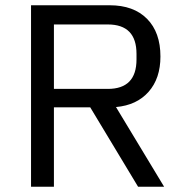

<svg xmlns="http://www.w3.org/2000/svg" viewBox="-20 -710 689 730"><path d="M98 -690H397Q488 -690 539 -638.5Q590 -587 590 -495Q590 -412 545 -361Q500 -310 421 -303L604 0H505L323 -302H185V0H98ZM390 -372Q499 -372 499 -484V-505Q499 -617 390 -617H185V-372Z"/></svg>

Font: Mozilla Text BETA
Style: Regular
Weight: 400
Designer: Studio DRAMA
Foundry: Studio DRAMA
Version: Version 0.100